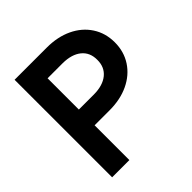

<svg xmlns="http://www.w3.org/2000/svg" viewBox="-190 -845 984 984"><g transform="rotate(-45 302.0 -353.5)"><path d="M65.4 -707H298.8Q377 -707 437 -678.5Q497.1 -649.9 530.8 -598.1Q564.5 -546.4 564.5 -479.5Q564.5 -412.6 530.8 -360.8Q497.1 -309.1 437 -280.5Q377 -252 298.8 -252H190.4V0H65.4ZM299.8 -366.2Q364.7 -366.7 401.4 -396.7Q438 -426.8 437.5 -479.5Q438 -532.7 401.4 -562.5Q364.7 -592.3 299.8 -592.8H190.4V-366.2Z"/></g></svg>

Font: Wanted Sans SemiBold
Style: Regular
Weight: 600
Designer: Original Design by Kil Hyung-jin and Kang Hanbin, Wanted Lab, Inc; Hangeul from Source Han Sans by Jang Soo-young and Ka
Foundry: Wanted Lab, Inc.
Version: Version 1.003